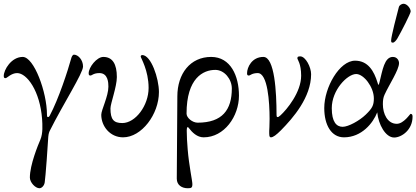

<svg xmlns="http://www.w3.org/2000/svg" viewBox="-27 -717 2216 1022"><path d="M237 -100C235 -96 232 -94 228 -94C223 -94 223 -102 223 -107C223 -226 154 -414 94 -414C33 -414 -7 -345 -7 -313C-7 -303 -4 -301 3 -301C10 -301 33 -328 64 -328C117 -328 186 -231 197 -84C199 -53 202 -7 188 26C176 54 132 160 132 228C132 254 161 285 183 285C194 285 208 273 211 254C215 232 229 40 230 11C230 7 232 -8 237 -19C310 -165 415 -327 415 -363C415 -398 389 -426 367 -426C359 -426 354 -414 352 -406C334 -341 286 -192 237 -100Z M550 -256C550 -204 512 -132 512 -106C512 -45 559 14 628 14C727 14 819 -109 819 -227C819 -300 777 -424 730 -424C726 -424 722 -421 722 -416C722 -409 764 -343 764 -249C764 -155 694 -62 624 -62C578 -62 561 -81 561 -140C561 -166 595 -255 595 -307C595 -376 572 -414 523 -414C488 -414 445 -359 445 -327C445 -317 448 -315 455 -315C462 -315 471 -328 502 -328C548 -328 550 -277 550 -256Z M1207 -246C1207 -132 1156 -64 1025 -64C997 -64 966 -90 966 -112C966 -302 1055 -345 1119 -345C1168 -345 1207 -295 1207 -246ZM967 -22C967 -39 971 -45 977 -37C996 -12 1022 14 1057 14C1167 14 1245 -98 1245 -208C1245 -312 1201 -414 1097 -414C986 -414 917 -325 917 -204C917 -129 914 209 914 234C914 269 942 285 972 285C991 285 997 283 997 263C997 245 979 164 972 78C969 43 967 7 967 -22Z M1445 -107C1445 -226 1435 -414 1375 -414C1314 -414 1288 -359 1288 -327C1288 -317 1291 -315 1298 -315C1305 -315 1314 -328 1345 -328C1398 -328 1408 -174 1408 -84C1408 -49 1406 -23 1406 -20C1406 -1 1405 14 1415 14C1427 14 1444 1 1469 -24C1533 -89 1629 -199 1629 -322C1629 -359 1600 -417 1571 -417C1557 -417 1556 -413 1556 -406C1556 -400 1576 -379 1576 -314C1576 -226 1500 -134 1466 -103C1456 -94 1454 -94 1450 -94C1445 -94 1445 -102 1445 -107Z M2088 -512C2109 -548 2159 -646 2159 -656C2159 -672 2140 -697 2121 -697C2113 -697 2099 -691 2096 -679C2086 -643 2055 -521 2055 -503C2055 -494 2055 -490 2064 -490C2072 -490 2082 -502 2088 -512ZM1963 -193C1963 -156 1954 -140 1920 -107C1886 -74 1827 -42 1797 -42C1764 -42 1739 -68 1739 -141C1739 -238 1822 -323 1869 -323C1909 -323 1963 -254 1963 -193ZM1981 -119C1987 -55 2025 15 2071 15C2110 15 2169 -25 2169 -96C2169 -105 2167 -111 2158 -111C2156 -111 2122 -58 2085 -58C2035 -58 2011 -112 2011 -162C2011 -183 2013 -198 2020 -213C2044 -266 2097 -345 2097 -381C2097 -394 2088 -414 2064 -414C2019 -414 2009 -343 1993 -279C1992 -275 1989 -265 1988 -265C1986 -265 1984 -273 1982 -279C1964 -337 1933 -394 1863 -394C1780 -394 1699 -252 1699 -142C1699 -51 1737 14 1804 14C1898 14 1959 -62 1981 -119Z"/></svg>

Font: EB Garamond SC 08
Style: Regular
Weight: 400
Version: Version 0.016